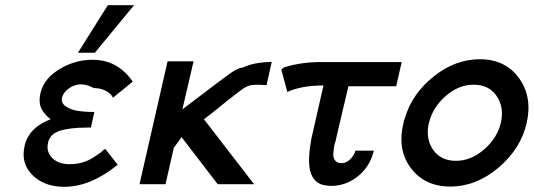

<svg xmlns="http://www.w3.org/2000/svg" viewBox="-20 -709 2054 739"><path d="M75 -148Q75 -149 75.5 -151Q76 -153 76 -154Q95 -220 175 -250Q168 -255 160 -263Q135 -288 133 -314Q132 -323 133 -335Q140 -398 202 -438.5Q264 -479 337 -479Q423 -479 479 -411L491 -395L415 -333Q414 -335 411.5 -338.5Q409 -342 408 -344Q382 -370 341 -370Q304 -390 273 -382Q254 -377 238.5 -363.5Q223 -350 219 -334Q214 -313 232.5 -300Q251 -287 278.5 -282.5Q306 -278 343 -278L330 -218H317Q248 -218 210 -205.5Q172 -193 165 -160Q157 -126 180.5 -101.5Q204 -77 248 -77Q304 -77 347 -108L366 -121Q370 -125 377 -130.5Q384 -136 385 -136L433 -75Q329 10 227 10Q150 10 104.5 -35.5Q59 -81 75 -148ZM280 -506 395 -689H496L345 -506Z M517 0 625 -473H725L682 -288Q852 -418 874 -432Q900 -449 915 -449Q955 -469 1026 -471L1006 -381Q957 -386 935 -378Q927 -375 917 -368.5Q907 -362 891 -349.5Q875 -337 859 -324.5Q843 -312 816 -290Q789 -268 765 -250L958 0H818L679 -181L649 -140Q639 -94 617 0Z M1063 -440Q1064 -444 1074 -450Q1136 -469 1201 -470H1526L1505 -377H1321L1276 -186Q1276 -185 1272 -167Q1267 -153 1266 -145Q1264 -135 1264 -127Q1260 -107 1268 -94Q1276 -81 1295 -81Q1312 -81 1327 -95Q1342 -109 1348 -129H1419Q1405 -74 1368.5 -40Q1332 -6 1288 3Q1259 9 1236 5Q1186 0 1173 -54Q1164 -97 1179 -179V-178Q1181 -188 1183 -195L1225 -380Q1140 -380 1086 -355Z M1533 -236Q1534 -245 1539 -256Q1566 -348 1649 -414.5Q1732 -481 1827 -481Q1925 -481 1977.5 -408.5Q2030 -336 2007 -235Q1984 -136 1898.5 -63.5Q1813 9 1713 9Q1615 9 1561.5 -62Q1508 -133 1533 -236ZM1631 -236Q1631 -234 1630 -232Q1629 -230 1629 -228Q1619 -171 1648.5 -130.5Q1678 -90 1735 -90Q1793 -90 1843.5 -134Q1894 -178 1908 -237Q1921 -296 1891.5 -339.5Q1862 -383 1803 -383Q1745 -383 1695 -339Q1645 -295 1631 -236Z"/></svg>

Font: Coval
Style: Italic
Weight: 400
Foundry: Context Ltd
Version: Version 001.000